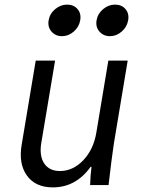

<svg xmlns="http://www.w3.org/2000/svg" viewBox="-20 -803 640 833"><path d="M474 -180Q464 -114 451 0H371Q372 -40 377 -79H373Q309 10 209 10Q134 10 97 -41Q60 -92 74 -175L135 -540H219L159 -182Q150 -126 172 -93.5Q194 -61 240 -61Q297 -61 341.5 -108Q386 -155 398 -228L450 -540H534ZM271 -783Q300 -783 316.5 -763.5Q333 -744 328 -715Q323 -686 300 -666Q277 -646 249 -646Q221 -646 203.5 -666Q186 -686 191 -715Q196 -744 219.5 -763.5Q243 -783 271 -783ZM479 -783Q508 -783 524.5 -763.5Q541 -744 536 -715Q531 -686 508 -666Q485 -646 457 -646Q429 -646 411.5 -666Q394 -686 399 -715Q404 -744 427.5 -763.5Q451 -783 479 -783Z"/></svg>

Font: CommitMono
Style: Italic
Weight: 400
Monospace: yes
Designer: Eigil Nikolajsen
Foundry: Eigil Nikolajsen
Version: Version 1.143